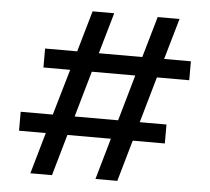

<svg xmlns="http://www.w3.org/2000/svg" viewBox="-53 -802 937 858"><g transform="rotate(5 416.0 -372.5)"><path d="M114 0H211L264 -185H459L406 0H504L557 -185H701V-270H581L640 -476H785V-561H665L718 -745H620L567 -561H372L425 -745H328L275 -561H131V-476H251L191 -270H47V-185H167ZM289 -270 348 -476H543L484 -270Z"/></g></svg>

Font: Plus Jakarta Sans Medium
Style: Regular
Weight: 500
Designer: Gumpita Rahayu
Foundry: Tokotype
Version: Version 2.004; ttfautohint (v1.8.3)